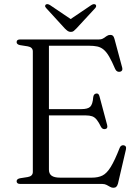

<svg xmlns="http://www.w3.org/2000/svg" viewBox="-20 -891 670 930"><path d="M187.5 -362.5H374.5Q405.5 -362.5 417.2 -374.2Q429 -386 431.5 -420Q432.5 -428 435.8 -432.2Q439 -436.5 445.5 -438Q458 -440.5 462 -424L499 -285.5Q501 -277.5 499 -272.5Q497 -267.5 490 -266Q484 -264.5 478.5 -267Q473 -269.5 469.5 -276Q458 -299.5 448.2 -311.5Q438.5 -323.5 426 -327.8Q413.5 -332 395 -332H187.5ZM60.5 -687Q60.5 -693.5 64.8 -696.8Q69 -700 78.5 -700H459.5Q472.5 -700 481.2 -705.8Q490 -711.5 497.5 -716.8Q505 -722 514 -722Q522.5 -722 527 -717.8Q531.5 -713.5 534.5 -702.5L572 -563Q574 -555.5 571.5 -550.5Q569 -545.5 562 -543.5Q554.5 -542 548.2 -545Q542 -548 538 -556.5Q522 -594 509 -616.5Q496 -639 482.2 -650.5Q468.5 -662 451.5 -665.8Q434.5 -669.5 410.5 -669.5H217V-69Q217 -49.5 230 -40Q243 -30.5 271.5 -30.5H425Q455.5 -30.5 476.2 -40.8Q497 -51 516.2 -82Q535.5 -113 560 -175.5Q563 -182.5 567.8 -185.2Q572.5 -188 578.5 -187.5Q586 -186.5 589 -181.2Q592 -176 590 -167L551.5 -2Q548.5 9 543.2 13.8Q538 18.5 529 18.5Q521 18.5 513.2 14Q505.5 9.5 496.5 4.8Q487.5 0 475.5 0H78.5Q69 0 64.8 -3.5Q60.5 -7 60.5 -13Q60.5 -24 76.5 -27.5L114.5 -33.5Q126.5 -35.5 132.8 -41.8Q139 -48 139 -58V-642Q139 -652 132.8 -658.2Q126.5 -664.5 114.5 -666.5L76.5 -672.5Q60.5 -676 60.5 -687ZM333 -791.5 222 -866.5Q209.5 -874 202 -869Q199 -866.5 198.5 -862Q198 -857.5 203.5 -852L294.5 -752.5Q302 -745 308.2 -740.8Q314.5 -736.5 323 -736.5Q331.5 -736.5 337 -740.8Q342.5 -745 349.5 -752.5L441.5 -852Q446 -857.5 445.8 -862Q445.5 -866.5 442.5 -869Q435 -874 422.5 -866.5L311.5 -791.5Z"/></svg>

Font: Fraunces Light
Style: Regular
Weight: 300
Version: Version 1.000;[b76b70a41]